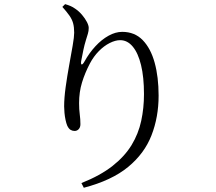

<svg xmlns="http://www.w3.org/2000/svg" viewBox="-20 -830 1040 924"><path d="M280.1 -796.8 293.4 -810.1Q308.2 -805.8 319.4 -801Q330.6 -796.2 341.5 -788.4Q360.2 -775.8 374.8 -758.5Q389.5 -741.1 398.3 -724.1Q407 -707 407 -695.7Q407 -680.8 403 -667.9Q399 -655.1 393.6 -637.3Q386.2 -613.3 381.2 -589.3Q376.2 -565.4 370.6 -536Q368.3 -520.7 373.1 -519.8Q378 -518.9 386.4 -533.8Q409.7 -575.7 439.4 -607.6Q469 -639.6 502.4 -658.1Q535.8 -676.7 568.2 -676.7Q628.2 -676.7 666.7 -637Q705.3 -597.3 724.3 -528.3Q743.3 -459.4 743.3 -369.8Q743.3 -266.6 709.1 -178.8Q675 -91 596.3 -26.3Q517.6 38.4 383.3 73.6L371.8 51Q462.9 14.8 521.7 -31.5Q580.4 -77.8 613.4 -132.2Q646.3 -186.5 659.6 -248.3Q672.9 -310.1 672.9 -377Q672.9 -458.8 658.8 -516.7Q644.8 -574.7 618.9 -605.7Q593.1 -636.7 558.2 -636.7Q535.1 -636.7 507.8 -622.9Q480.5 -609.2 455.7 -584Q430.9 -558.8 413.1 -525.4Q388.5 -478.6 374.6 -432.8Q360.6 -387 360.6 -333.6Q360.6 -303.5 363.8 -279.9Q367 -256.3 367 -232.3Q367 -217.5 358.9 -208.6Q350.8 -199.8 339 -199.8Q328.4 -199.8 319.6 -205.1Q310.8 -210.4 303.7 -225.1Q299.1 -235.8 295.5 -252.6Q291.9 -269.4 290.3 -287.2Q288.7 -304.9 288.7 -317.6Q288.7 -357.9 295.9 -410.5Q303.2 -463.1 312.8 -515.6Q322.4 -568.1 329.7 -610.4Q337 -652.6 337 -672.5Q337 -699.3 331.8 -718.2Q326.6 -737.2 313.8 -755.3Q301.1 -773.4 280.1 -796.8Z"/></svg>

Font: Noto Serif TC
Style: Regular
Weight: 200
Designer: Ryoko NISHIZUKA 西塚涼子 (kana & ideographs); Frank Grießhammer (Latin, Greek & Cyrillic); Wenlong ZHANG 张文龙 (bopomofo); San
Foundry: Adobe
Version: Version 2.001;hotconv 1.1.0;makeotfexe 2.6.0